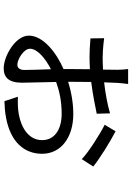

<svg xmlns="http://www.w3.org/2000/svg" viewBox="143 -807 714 1040"><g transform="rotate(90 500.0 -287.0)"><path d="M330 -24C301 -24 244 -59 244 -92C244 -133 297 -176 355 -206C357 -147 359 -92 359 -63C359 -41 351 -24 330 -24ZM423 -304C423 -340 424 -383 424 -424C496 -433 562 -447 596 -454L594 -526C546 -512 487 -501 426 -494C427 -524 428 -550 429 -567C430 -582 433 -611 435 -624H354C356 -612 358 -583 358 -567C358 -553 357 -524 357 -488C334 -487 313 -486 292 -486C270 -486 235 -488 187 -494L188 -420C236 -416 260 -415 292 -415C312 -415 334 -416 355 -417C355 -377 354 -336 354 -301V-274C270 -238 173 -166 173 -86C173 -13 285 50 350 50C399 50 428 23 428 -49C428 -86 425 -162 424 -234C474 -252 528 -264 597 -264C675 -264 739 -230 739 -158C739 -88 676 -46 600 -32C568 -26 534 -26 504 -27L528 46C549 45 585 44 619 37C751 12 813 -63 813 -158C813 -262 722 -327 598 -327C540 -327 480 -317 423 -299ZM656 -497C706 -472 804 -410 842 -373L882 -435C842 -468 748 -527 691 -556Z"/></g></svg>

Font: Source Han Sans KR Regular
Style: Regular
Weight: 400
Designer: Ryoko NISHIZUKA (kana & ideographs); Paul D. Hunt (Latin, Greek & Cyrillic); Wenlong ZHANG (bopomofo); Sandoll Communica
Foundry: Adobe Systems Incorporated
Version: Version 1.004;PS 1.004;hotconv 1.0.82;makeotf.lib2.5.63406